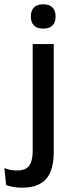

<svg xmlns="http://www.w3.org/2000/svg" viewBox="-76 -694 333 893"><path d="M76 -85V-489H174V-85ZM125 -561Q96 -561 81.8 -575.8Q67.5 -590.5 67.5 -616.5V-618.5Q67.5 -644.5 81.8 -659.2Q96 -674 125 -674Q154 -674 168.2 -659.2Q182.5 -644.5 182.5 -618.5V-616.5Q182.5 -590 168.2 -575.5Q154 -561 125 -561ZM26 179Q4.5 179 -14.8 175.5Q-34 172 -47.5 167L-55.5 87.5Q-42.5 93 -28.2 96Q-14 99 1.5 99Q44.5 99 60.2 76Q76 53 76 10.5V-130.5H174V15.5Q174 66 159.8 102.8Q145.5 139.5 113 159.2Q80.5 179 26 179Z"/></svg>

Font: Anek Latin Medium
Style: Regular
Weight: 500
Designer: Yesha Goshar
Foundry: Ek Type
Version: Version 1.003